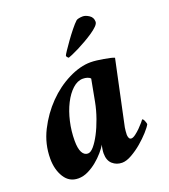

<svg xmlns="http://www.w3.org/2000/svg" viewBox="-124 -742 737 839"><g transform="rotate(-20 245.0 -322.0)"><path d="M264 -396Q239 -396 216 -375Q193 -354 175.5 -319.5Q158 -285 148 -241.5Q138 -198 138 -153Q138 -117 147.5 -99Q157 -81 174 -81Q187 -81 202 -98.5Q217 -116 232 -144.5Q247 -173 260 -209.5Q273 -246 280 -283L299 -384Q294 -390 284.5 -393Q275 -396 264 -396ZM320 -452Q334 -452 349.5 -450Q365 -448 380 -445.5Q395 -443 408 -440Q421 -437 428 -434L364 -133Q363 -130 362 -117Q361 -104 361 -100Q361 -93 364 -85.5Q367 -78 375 -78Q383 -78 395 -87Q407 -96 418 -107Q429 -118 437.5 -128Q446 -138 447 -140Q452 -140 456.5 -129Q461 -118 461 -113Q455 -101 436.5 -80.5Q418 -60 395 -40.5Q372 -21 346.5 -6.5Q321 8 301 8Q275 8 256.5 -8.5Q238 -25 238 -58Q238 -66 240 -79Q242 -92 244 -97Q236 -83 220.5 -65Q205 -47 185.5 -31Q166 -15 143.5 -4Q121 7 98 7Q56 7 33.5 -29Q11 -65 11 -116Q11 -184 41.5 -244.5Q72 -305 117.5 -351.5Q163 -398 217.5 -425Q272 -452 320 -452ZM238 -503Q236 -505 233 -507.5Q230 -510 229 -515Q230 -519 241 -535.5Q252 -552 267 -573Q282 -594 298.5 -614.5Q315 -635 326 -645Q329 -648 338 -650Q347 -652 357 -652Q370 -652 386 -641.5Q402 -631 402 -611Q402 -602 391 -591Q380 -580 363 -568.5Q346 -557 326 -545.5Q306 -534 288 -525Q270 -516 256 -510Q242 -504 238 -503Z"/></g></svg>

Font: Vermiglione
Style: Bold Italic
Weight: 700
Italic angle: -11°
Version: Version 1.000